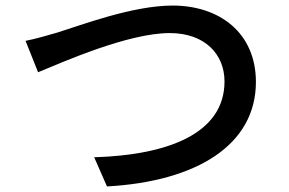

<svg xmlns="http://www.w3.org/2000/svg" viewBox="-20 -679 1040 691"><path d="M72 -532 117 -419C207 -456 441 -560 591 -560C718 -560 788 -483 788 -386C788 -197 582 -121 319 -113L365 -8C689 -26 901 -158 901 -384C901 -560 771 -659 601 -659C456 -659 268 -587 187 -562C149 -551 108 -539 72 -532Z"/></svg>

Font: Noto Sans T Chinese Medium
Style: Regular
Weight: 500
Designer: Ryoko NISHIZUKA (kana & ideographs); Paul D. Hunt (Latin, Greek & Cyrillic); Wenlong ZHANG (bopomofo); Sandoll Communica
Foundry: Adobe Systems Incorporated
Version: Version 1.000;PS 1;hotconv 1.0.78;makeotf.lib2.5.61930